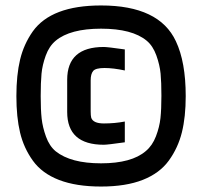

<svg xmlns="http://www.w3.org/2000/svg" viewBox="-20 -683 740 703"><path d="M517 -534Q464 -578 350 -578Q237 -578 184 -534Q160 -514 147.5 -479.5Q135 -445 132 -413Q129 -381 129 -331Q129 -281 132.5 -249Q136 -217 148.5 -182.5Q161 -148 184 -129Q239 -85 350 -85Q462 -85 514 -130Q538 -150 551 -184Q564 -218 567.5 -250.5Q571 -283 571 -332.5Q571 -382 568 -413.5Q565 -445 552.5 -480Q540 -515 517 -534ZM226 -391Q226 -511 360 -511Q374 -511 437 -502V-425Q395 -434 362.5 -434Q330 -434 321 -423Q312 -412 312 -389V-275Q312 -260 314 -252Q321 -231 360.5 -231Q400 -231 437 -238V-162Q374 -153 360 -153Q226 -153 226 -273ZM100 -568Q168 -663 350 -663Q563 -663 624 -532Q660 -456 660 -331Q660 -255 646 -198.5Q632 -142 598.5 -95.5Q565 -49 503 -24.5Q441 0 350 0Q259 0 196.5 -24Q134 -48 100.5 -94.5Q67 -141 53.5 -197.5Q40 -254 40 -331Q40 -408 53.5 -464.5Q67 -521 100 -568Z"/></svg>

Font: Khand SemiBold
Style: Regular
Weight: 600
Designer: Devanagari: Sanchit Sawaria, Jyotish Sonowal; Latin: Satya Rajpurohit
Foundry: Indian Type Foundry
Version: Version 1.101;PS 1.0;hotconv 1.0.78;makeotf.lib2.5.61930; tt